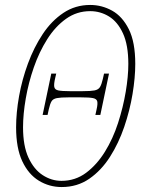

<svg xmlns="http://www.w3.org/2000/svg" viewBox="-20 -744 577 775"><path d="M229 11Q179 11 137 -14.5Q95 -40 70 -93Q45 -146 45 -230Q45 -289 57 -356Q69 -423 93 -488Q117 -553 152.5 -606.5Q188 -660 236 -692Q284 -724 344 -724Q391 -724 432.5 -701Q474 -678 500 -626Q526 -574 526 -486Q526 -431 515 -364.5Q504 -298 481.5 -232Q459 -166 424 -111Q389 -56 340.5 -22.5Q292 11 229 11ZM228 -14Q284 -14 327.5 -46.5Q371 -79 403.5 -131.5Q436 -184 456.5 -247.5Q477 -311 487.5 -373.5Q498 -436 498 -486Q498 -562 476.5 -609Q455 -656 420 -677.5Q385 -699 344 -699Q290 -699 246.5 -668Q203 -637 170.5 -585.5Q138 -534 116.5 -472Q95 -410 84 -346.5Q73 -283 73 -230Q73 -155 95 -107.5Q117 -60 152.5 -37Q188 -14 228 -14ZM152 -280 187 -447H207L203 -430Q197 -405 199 -393.5Q201 -382 215.5 -379Q230 -376 261 -376H314Q346 -376 361.5 -379Q377 -382 383.5 -392.5Q390 -403 395 -425L400 -447H420L385 -280H365L370 -303Q375 -325 372.5 -335Q370 -345 355.5 -348Q341 -351 308 -351H256Q225 -351 209.5 -348Q194 -345 188 -335Q182 -325 177 -303L172 -280Z"/></svg>

Font: Noto Serif ExtraCondensed Thin
Style: Italic
Weight: 100
Width: 2
Italic angle: -12°
Designer: Monotype Design Team
Foundry: Monotype Imaging Inc.
Version: Version 2.013